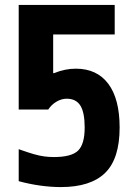

<svg xmlns="http://www.w3.org/2000/svg" viewBox="-20 -750 540 780"><path d="M227 10Q188 10 144 4Q100 -2 56 -14V-144Q92 -131 116.5 -124Q141 -117 160 -114.5Q179 -112 199 -112Q270 -112 297 -138Q324 -164 324 -232Q324 -293 306.5 -321Q289 -349 251 -349Q230 -349 209.5 -337Q189 -325 176 -305H56V-730H446V-610H196V-453H200Q222 -462 244 -466.5Q266 -471 288 -471Q374 -471 420 -409.5Q466 -348 466 -232Q466 -105 407 -47.5Q348 10 227 10Z"/></svg>

Font: M PLUS Code Latin
Style: Bold
Weight: 700
Designer: Coji Morishita
Foundry: UNDERFOREST DESIGN
Version: Version 1.002; ttfautohint (v1.8.3)